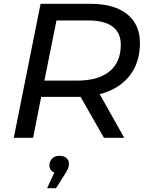

<svg xmlns="http://www.w3.org/2000/svg" viewBox="-20 -720 767 1003"><path d="M501 -228 629 0H523L401 -214H382H195L153 0H52L192 -700H453Q576 -700 643.5 -646.5Q711 -593 711 -495Q711 -392 656 -323Q601 -254 501 -228ZM611 -486Q611 -549 568 -581Q525 -613 444 -613H275L212 -299H385Q493 -299 552 -347Q611 -395 611 -486ZM340 136Q340 149 335.5 160Q331 171 319 190L273 263H226L264 181Q252 177 245 167Q238 157 238 145Q238 123 252 108.5Q266 94 290 94Q314 94 327 105.5Q340 117 340 136Z"/></svg>

Font: Montserrat Alternates Medium
Style: Italic
Weight: 500
Italic angle: -11.3°
Designer: Julieta Ulanovsky
Foundry: Julieta Ulanovsky
Version: Version 7.200